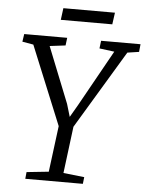

<svg xmlns="http://www.w3.org/2000/svg" viewBox="-59 -942 760 990"><g transform="rotate(5 320.5 -447.0)"><path d="M109.5 0 113 -35 227 -47 257.5 -285.5 90.5 -693 33 -703 39 -743H261.5L256.5 -703L175 -693L290.5 -403.5L310 -338L347.5 -402.5L509.5 -693L432 -703L437 -743H641L637 -703L577 -694L333.5 -289L303 -47L411.5 -35L407.5 0ZM228.5 -893.5H495.5L487 -832.5H220.5Z"/></g></svg>

Font: Merriweather Light 18pt Light
Style: Italic
Weight: 300
Italic angle: -7.8°
Version: Version 2.101